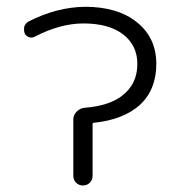

<svg xmlns="http://www.w3.org/2000/svg" viewBox="-20 -576 540 574"><path d="M447.3 -384.8Q447.3 -307.6 397.5 -261.7Q347.7 -217.8 260.7 -209Q256.8 -209 256.8 -205.1V-50.8Q256.8 -38.1 248.5 -29.8Q240.2 -21.5 228 -21.5Q215.8 -21.5 207.5 -29.8Q199.2 -38.1 199.2 -50.8V-218.8Q199.2 -232.4 209.5 -242.7Q219.7 -252.9 234.4 -253.9Q304.7 -259.8 342.8 -288.1Q390.6 -323.2 390.6 -384.8Q390.6 -440.4 348.1 -473.1Q305.7 -505.9 229.5 -505.9Q160.2 -505.9 85 -466.8Q76.2 -461.9 66.9 -464.8Q57.6 -467.8 53.7 -476.6Q51.8 -482.4 51.8 -488.3Q51.8 -492.2 52.7 -497.1Q56.6 -506.8 65.4 -511.7Q149.4 -554.7 234.4 -555.7Q332 -555.7 389.6 -509.3Q447.3 -462.9 447.3 -384.8Z"/></svg>

Font: Rounded-L Mgen+ 1m light
Style: Regular
Weight: 200
Designer: [Source Han Sans]
Ryoko NISHIZUKA  (kana & ideographs); Paul D. Hunt (Latin, Greek & Cyrillic); Wenlong ZHANG  (bopomofo
Version: Version 1.059.20150602